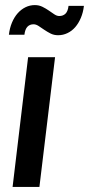

<svg xmlns="http://www.w3.org/2000/svg" viewBox="-20 -735 350 755"><path d="M15 0ZM196.5 -510 135 0H29.5L90.5 -510ZM213 -672Q228 -672 237.5 -681.2Q247 -690.5 249.5 -712H310Q307 -686 298 -664.8Q289 -643.5 275.8 -628.2Q262.5 -613 245.2 -604.8Q228 -596.5 208.5 -596.5Q192 -596.5 178.8 -603.2Q165.5 -610 153.8 -618Q142 -626 131.8 -632.8Q121.5 -639.5 112 -639.5Q97 -639.5 87.8 -629.8Q78.5 -620 76 -598.5H15Q18 -624.5 27 -646Q36 -667.5 49.5 -682.8Q63 -698 80.2 -706.5Q97.5 -715 117 -715Q133.5 -715 147 -708.2Q160.5 -701.5 172 -693.5Q183.5 -685.5 193.5 -678.8Q203.5 -672 213 -672Z"/></svg>

Font: Lato Semibold
Style: Italic
Weight: 600
Italic angle: -7°
Designer: Lukasz Dziedzic
Foundry: tyPoland Lukasz Dziedzic
Version: Version 2.006; 2014-01-15